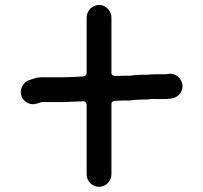

<svg xmlns="http://www.w3.org/2000/svg" viewBox="-20 -646 804 759"><path d="M518 -251.5H522.3C527.2 -252 535.4 -252.5 542 -252.5H558C567.9 -252.5 578.9 -256.6 590.4 -254.5H630C661.7 -254.5 679.3 -259.9 691.5 -276C719.8 -313.4 684.3 -363.9 640 -352.9C639.3 -352.7 638 -352.5 637 -352.5H593C579.6 -352.5 569.5 -350.5 560 -350.5H539C532.3 -350.5 525.7 -349.5 519 -349.5C508.6 -349.5 499.9 -346.5 491 -346.5H463C446.4 -346.5 420.5 -340.4 420.5 -358V-577C420.5 -603.4 397.8 -626.5 371.5 -626.5C345.2 -626.5 322.5 -603.4 322.5 -577V-357C322.5 -348.6 315.1 -343.9 305.5 -343.5C279.7 -342.4 252.2 -340.5 227 -340.5H144C133 -340.5 121.1 -338.3 107.1 -333.2L95 -329.2C82.9 -325 74.1 -317.2 67.7 -304.4C53.8 -276.6 66.8 -250.3 89 -239.2C100.2 -233.6 113.4 -232.1 127 -236.8L137.2 -240.2C137.2 -240.2 142.3 -242.5 146 -242.5H227C248.6 -242.5 289.3 -245.5 310 -245.5C316.8 -245.5 322.5 -239.8 322.5 -233V44C322.5 70.2 344.9 92.5 371.5 92.5C398.1 92.5 420.5 70.2 420.5 44V-235C420.5 -241.8 426.2 -247.5 433 -247.5H438.5C445.6 -248.1 455 -248.5 463 -248.5H487C497.8 -248.5 507.9 -251.5 518 -251.5Z"/></svg>

Font: Smoothie
Style: Light
Weight: 400
Foundry: Cannot Into Space Fonts
Version: Version 0.8